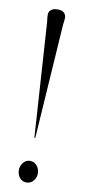

<svg xmlns="http://www.w3.org/2000/svg" viewBox="-84 -751 348 787"><g transform="rotate(10 89.5 -357.5)"><path d="M90.5 -718Q109 -718 117.2 -709.5Q125.5 -701 125.5 -689Q125.5 -683 124.5 -676Q123.5 -669 122.5 -661L91 -185Q90.5 -182.5 89 -182.5Q87 -182.5 87 -185L56 -662Q53.5 -676 53.5 -690Q53.5 -702.5 62.8 -710.2Q72 -718 90.5 -718ZM86.5 3Q69.5 3 58.5 -10Q47.5 -23 47.5 -42Q47.5 -60.5 59 -73.8Q70.5 -87 86.5 -87Q104 -87 115.2 -73.5Q126.5 -60 126.5 -42Q126.5 -23 115 -10Q103.5 3 86.5 3Z"/></g></svg>

Font: Fraunces 144pt S000 Light
Style: Regular
Weight: 300
Version: Version 1.000; ttfautohint (v1.8.3)